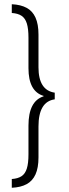

<svg xmlns="http://www.w3.org/2000/svg" viewBox="-20 -720 322 899"><path d="M35.2 159.2Q77.2 157.2 104.7 142.3Q132.3 127.4 146.2 96.7Q160.2 65.9 160.2 17.1V-127.9Q160.2 -244.1 236.3 -254.9V-286.1Q160.2 -297.4 160.2 -404.8V-558.1Q160.2 -606.9 146.2 -637.7Q132.3 -668.5 104.7 -683.3Q77.2 -698.2 35.2 -700.2V-659.2Q64.5 -657.2 81.3 -645.8Q98.2 -634.3 105.7 -609.9Q113.3 -585.4 113.3 -543.9V-400.9Q113.3 -292 184.1 -271V-269Q113.3 -246.6 113.3 -131.8V2.9Q113.3 44.4 105.7 68.8Q98.2 93.3 81.3 104.7Q64.5 116.2 35.2 118.2Z"/></svg>

Font: DavidDev Light
Style: Regular
Weight: 300
Designer: David.dev
Foundry: David.dev
Version: Version 1.001;FEAKit 1.0